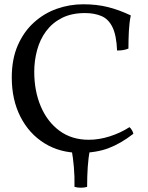

<svg xmlns="http://www.w3.org/2000/svg" viewBox="-20 -705 693 897"><path d="M353 9Q260 9 188 -35.5Q116 -80 75.5 -159.5Q35 -239 35 -343Q35 -429 63 -493Q91 -557 138.5 -600Q186 -643 245.5 -664Q305 -685 369 -685Q432 -685 484 -672Q536 -659 591 -633Q584 -598 582 -558.5Q580 -519 580 -478Q567 -473 555 -471Q543 -469 527 -469Q524 -540 505.5 -578Q487 -616 454 -630Q421 -644 377 -644Q314 -644 269 -621Q224 -598 195.5 -559.5Q167 -521 153.5 -471.5Q140 -422 140 -370Q140 -280 170.5 -208Q201 -136 258 -94Q315 -52 395 -52Q443 -52 493 -68Q543 -84 585 -111Q591 -106 596.5 -96.5Q602 -87 603 -80Q544 -34 486.5 -12.5Q429 9 353 9ZM328 168Q329 118 325 74Q321 30 315 -3H400Q393 30 390 74Q387 118 387 168Q374 172 358 172Q342 172 328 168Z"/></svg>

Font: Vollkorn
Style: Regular
Weight: 400
Designer: Friedrich Althausen
Foundry: Friedrich Althausen
Version: Version 4.104